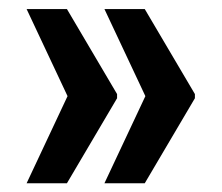

<svg xmlns="http://www.w3.org/2000/svg" viewBox="-20 -469 497 430"><path d="M39.6 -58.6 132.3 -255.9 242.2 -255.4V-249L129.9 -58.6ZM39.6 -448.7H129.9L242.2 -258.3V-252L132.3 -251.5ZM213.9 -58.6 306.6 -255.9 416.5 -255.4V-249L304.2 -58.6ZM213.9 -448.7H304.2L416.5 -258.3V-252L306.6 -251.5Z"/></svg>

Font: Roboto Condensed ExtraBold
Style: Regular
Weight: 800
Designer: Christian Robertson
Foundry: Google
Version: Version 3.008; 2023